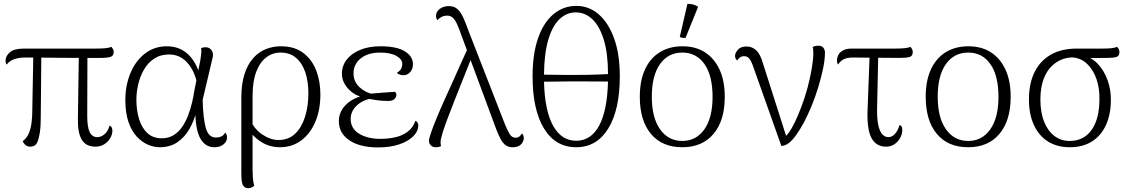

<svg xmlns="http://www.w3.org/2000/svg" viewBox="-20 -760 5926 1008"><path d="M482 10Q431 10 409 -27Q387 -64 389 -141L394 -482H439L438 -152Q438 -92 451 -66Q464 -40 491 -40Q510 -40 528.5 -55Q547 -70 555 -101Q564 -97 567 -89.5Q570 -82 570 -74Q570 -54 558.5 -34.5Q547 -15 527 -2.5Q507 10 482 10ZM139 10Q112 10 99 -19Q112 -28 122.5 -43.5Q133 -59 140 -86Q147 -113 149 -154L155 -480H197L194 -144Q194 -94 189 -63.5Q184 -33 177.5 -17Q171 -1 161 4.5Q151 10 139 10ZM15 -421Q9 -430 9 -441Q9 -465 31 -485Q53 -505 106 -505H484Q515 -505 534.5 -507Q554 -509 564 -514Q568 -511 572.5 -503.5Q577 -496 577 -487Q577 -467 560.5 -461.5Q544 -456 508 -456Q457 -456 405 -456Q353 -456 302.5 -456.5Q252 -457 203 -457.5Q154 -458 109 -458Q82 -458 56.5 -450Q31 -442 15 -421Z M818 13Q788 13 756.5 -0.5Q725 -14 698 -43Q671 -72 654.5 -119.5Q638 -167 638 -235Q638 -311 664.5 -375.5Q691 -440 740.5 -478.5Q790 -517 856 -517Q898 -517 931 -500.5Q964 -484 988.5 -451.5Q1013 -419 1029 -369L1014 -326Q999 -393 961 -433.5Q923 -474 868 -474Q822 -474 789 -452Q756 -430 735.5 -394Q715 -358 705.5 -316.5Q696 -275 696 -237Q696 -182 710 -135.5Q724 -89 753.5 -61.5Q783 -34 829 -34Q865 -34 891.5 -50.5Q918 -67 936.5 -94Q955 -121 967.5 -154Q980 -187 988 -220.5Q996 -254 1000 -282L1032 -445Q1035 -465 1036.5 -479Q1038 -493 1036 -507Q1039 -509 1045.5 -510.5Q1052 -512 1058 -512Q1074 -512 1084 -503.5Q1094 -495 1097 -482Q1100 -469 1095 -452L1044 -236Q1046 -142 1060 -90Q1074 -38 1113 -38Q1130 -38 1142.5 -44Q1155 -50 1162 -64Q1172 -55 1172 -38Q1172 -18 1154 -2.5Q1136 13 1105 13Q1058 13 1032 -32.5Q1006 -78 1005 -181L1011 -175Q999 -126 974.5 -83Q950 -40 911.5 -13.5Q873 13 818 13Z M1285 228Q1272 228 1264 222Q1256 216 1252.5 205Q1249 194 1248 179.5Q1247 165 1247 149V-246Q1247 -319 1263.5 -370.5Q1280 -422 1309 -454.5Q1338 -487 1375.5 -502Q1413 -517 1455 -517Q1527 -517 1573 -481.5Q1619 -446 1640.5 -389Q1662 -332 1662 -265Q1662 -183 1635.5 -120.5Q1609 -58 1561 -22.5Q1513 13 1450 13Q1390 13 1342 -21Q1294 -55 1266 -113L1287 -144Q1312 -84 1356 -54.5Q1400 -25 1442 -25Q1495 -25 1529.5 -58Q1564 -91 1581.5 -147Q1599 -203 1599 -269Q1599 -332 1583 -380Q1567 -428 1534.5 -456Q1502 -484 1453 -484Q1411 -484 1377.5 -458.5Q1344 -433 1325 -382.5Q1306 -332 1306 -256V126Q1306 148 1307.5 173Q1309 198 1315 214Q1312 218 1303.5 223Q1295 228 1285 228Z M1966 14Q1869 14 1814 -23.5Q1759 -61 1759 -124Q1759 -170 1792 -206Q1825 -242 1888 -259L1897 -247Q1843 -256 1809 -293Q1775 -330 1775 -372Q1775 -415 1800.5 -447.5Q1826 -480 1871.5 -498.5Q1917 -517 1977 -517Q2063 -517 2105.5 -490.5Q2148 -464 2148 -423Q2148 -398 2133.5 -381.5Q2119 -365 2097 -365Q2088 -365 2078.5 -368.5Q2069 -372 2063 -377Q2080 -388 2086 -399.5Q2092 -411 2092 -424Q2092 -449 2061 -466.5Q2030 -484 1975 -484Q1912 -484 1874 -453.5Q1836 -423 1836 -375Q1836 -332 1866.5 -303Q1897 -274 1940 -265L1941 -245Q1886 -237 1853.5 -206.5Q1821 -176 1821 -136Q1821 -85 1865.5 -58Q1910 -31 1977 -31Q2017 -31 2054 -39Q2091 -47 2119.5 -68Q2148 -89 2161 -126Q2169 -122 2172.5 -116Q2176 -110 2176 -103Q2176 -71 2149.5 -44.5Q2123 -18 2075.5 -2Q2028 14 1966 14ZM2019 -230Q1987 -230 1961.5 -233.5Q1936 -237 1916 -241L1921 -268Q1957 -271 1989 -273.5Q2021 -276 2054 -278Q2061 -271 2061 -262Q2061 -250 2050.5 -240Q2040 -230 2019 -230Z M2671 13Q2650 13 2635 2.5Q2620 -8 2608.5 -29.5Q2597 -51 2585 -82L2403 -573Q2390 -611 2379 -634.5Q2368 -658 2356 -668Q2344 -678 2328 -678Q2311 -678 2297 -670.5Q2283 -663 2277 -654Q2274 -657 2271.5 -663Q2269 -669 2269 -676Q2269 -699 2289 -713.5Q2309 -728 2336 -728Q2365 -728 2382.5 -711.5Q2400 -695 2413.5 -664.5Q2427 -634 2442 -592L2630 -110Q2644 -76 2655.5 -56.5Q2667 -37 2687 -37Q2700 -37 2708 -44.5Q2716 -52 2721 -60Q2724 -56 2727 -49.5Q2730 -43 2730 -34Q2730 -25 2724 -13.5Q2718 -2 2705 5.5Q2692 13 2671 13ZM2269 13Q2255 13 2246.5 7Q2238 1 2235 -6.5Q2232 -14 2232 -20Q2232 -32 2242.5 -62.5Q2253 -93 2271 -137Q2289 -181 2311.5 -231Q2334 -281 2357 -331.5Q2380 -382 2400 -427.5Q2420 -473 2435 -505L2463 -476Q2452 -448 2435.5 -406.5Q2419 -365 2400 -317.5Q2381 -270 2362 -221.5Q2343 -173 2327 -130.5Q2311 -88 2302 -57.5Q2293 -27 2293 -13Q2293 -9 2293.5 -3.5Q2294 2 2296 6Q2293 9 2285.5 11Q2278 13 2269 13Z M3006 -729Q3072 -729 3123 -685Q3174 -641 3204 -558.5Q3234 -476 3234 -359Q3234 -184 3173.5 -85.5Q3113 13 3005 13Q2896 13 2836 -85.5Q2776 -184 2776 -359Q2776 -476 2804.5 -558.5Q2833 -641 2885 -685Q2937 -729 3006 -729ZM3003 -695Q2954 -695 2916.5 -658.5Q2879 -622 2858 -549.5Q2837 -477 2836 -368Q2902 -367 2955 -366.5Q3008 -366 3060 -367Q3112 -368 3172 -371Q3172 -479 3150 -551Q3128 -623 3090 -659Q3052 -695 3003 -695ZM3005 -21Q3082 -21 3125 -99.5Q3168 -178 3172 -332Q3114 -332 3063.5 -332.5Q3013 -333 2959.5 -332.5Q2906 -332 2836 -331Q2840 -178 2884 -99.5Q2928 -21 3005 -21Z M3562 13Q3456 13 3397.5 -57Q3339 -127 3339 -252Q3339 -336 3366 -395Q3393 -454 3443.5 -485.5Q3494 -517 3563 -517Q3632 -517 3681 -485.5Q3730 -454 3757.5 -395Q3785 -336 3785 -252Q3785 -127 3726 -57Q3667 13 3562 13ZM3562 -20Q3635 -20 3678 -81Q3721 -142 3721 -252Q3721 -363 3678.5 -423.5Q3636 -484 3562 -484Q3488 -484 3445 -423.5Q3402 -363 3402 -252Q3402 -142 3445.5 -81Q3489 -20 3562 -20ZM3579 -561Q3573 -560 3563 -561.5Q3553 -563 3549 -567L3589 -740Q3605 -740 3620 -736Q3635 -732 3645 -724Z M4082 6 3933 -414Q3923 -442 3913 -453.5Q3903 -465 3887 -465Q3873 -465 3864 -458Q3855 -451 3850 -442Q3846 -446 3842.5 -452Q3839 -458 3839 -467Q3839 -481 3853.5 -498.5Q3868 -516 3900 -516Q3928 -516 3950 -496Q3972 -476 3986 -426L4112 -31L4089 -35Q4103 -39 4120 -62Q4137 -85 4154 -120.5Q4171 -156 4187 -199Q4206 -248 4220 -301Q4234 -354 4242 -402Q4250 -450 4250 -483Q4250 -493 4249 -501.5Q4248 -510 4246 -513Q4251 -516 4259 -518Q4267 -520 4276 -520Q4295 -520 4303 -509Q4311 -498 4311 -484Q4311 -447 4301 -399.5Q4291 -352 4275.5 -301Q4260 -250 4240.5 -203Q4221 -156 4202 -120Q4180 -79 4159.5 -50.5Q4139 -22 4120 -8Q4101 6 4082 6Z M4632 10Q4579 10 4554.5 -37Q4530 -84 4535 -191L4546 -482H4591L4585 -204Q4583 -141 4590.5 -105.5Q4598 -70 4612 -55Q4626 -40 4644 -40Q4663 -40 4678.5 -57Q4694 -74 4703 -104Q4711 -101 4714 -94Q4717 -87 4717 -77Q4717 -56 4706 -36Q4695 -16 4676 -3Q4657 10 4632 10ZM4380 -421Q4374 -430 4374 -443Q4374 -457 4381.5 -471.5Q4389 -486 4406 -495.5Q4423 -505 4452 -505H4679Q4710 -505 4729.5 -507Q4749 -509 4760 -514Q4763 -511 4767.5 -503.5Q4772 -496 4772 -487Q4772 -466 4755.5 -461Q4739 -456 4703 -456Q4637 -456 4576.5 -457Q4516 -458 4457 -458Q4431 -458 4412 -450Q4393 -442 4380 -421Z M5063 13Q4957 13 4898.5 -57Q4840 -127 4840 -252Q4840 -336 4867 -395Q4894 -454 4944.5 -485.5Q4995 -517 5064 -517Q5133 -517 5182 -485.5Q5231 -454 5258.5 -395Q5286 -336 5286 -252Q5286 -127 5227 -57Q5168 13 5063 13ZM5063 -20Q5136 -20 5179 -81Q5222 -142 5222 -252Q5222 -363 5179.5 -423.5Q5137 -484 5063 -484Q4989 -484 4946 -423.5Q4903 -363 4903 -252Q4903 -142 4946.5 -81Q4990 -20 5063 -20Z M5596 13Q5531 13 5483 -16.5Q5435 -46 5408.5 -102.5Q5382 -159 5382 -239Q5382 -321 5411 -380.5Q5440 -440 5496 -472.5Q5552 -505 5633 -505H5767Q5797 -505 5815.5 -507Q5834 -509 5844 -514Q5848 -511 5852.5 -504Q5857 -497 5857 -487Q5857 -466 5841.5 -461Q5826 -456 5793 -456L5675 -455L5618 -459Q5564 -459 5524 -431.5Q5484 -404 5463 -355Q5442 -306 5442 -238Q5442 -169 5462 -120Q5482 -71 5516.5 -45.5Q5551 -20 5595 -20Q5670 -20 5711 -78Q5752 -136 5752 -240Q5753 -297 5736.5 -345Q5720 -393 5687.5 -424.5Q5655 -456 5607 -459L5667 -467Q5712 -459 5745 -423Q5778 -387 5795.5 -337Q5813 -287 5812 -235Q5812 -160 5786.5 -104Q5761 -48 5713 -17.5Q5665 13 5596 13Z"/></svg>

Font: Arima Light
Style: Regular
Weight: 300
Designer: Joana Correia and Natanael Gama
Foundry: NDISCOVER
Version: Version 1.101;gftools[0.9.23]